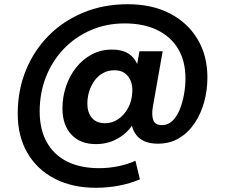

<svg xmlns="http://www.w3.org/2000/svg" viewBox="-20 -676 1076 910"><path d="M434 214Q323 214 239.5 171Q156 128 110 49Q64 -30 64 -137Q64 -248 102.5 -342.5Q141 -437 211 -507.5Q281 -578 376.5 -617Q472 -656 585 -656Q701 -656 785.5 -612Q870 -568 916.5 -490Q963 -412 963 -309Q963 -248 947.5 -192Q932 -136 902 -91.5Q872 -47 828.5 -21Q785 5 728 5Q659 5 627 -35Q595 -75 603 -141L607 -173L627 -119Q602 -61 550.5 -27Q499 7 435 7Q360 7 318 -38.5Q276 -84 276 -162Q276 -217 293 -267Q310 -317 341 -356Q372 -395 415 -418Q458 -441 511 -441Q569 -441 601.5 -412.5Q634 -384 641 -331L620 -316L641 -433H751L704 -167Q698 -130 706.5 -106.5Q715 -83 748 -83Q776 -83 797 -103Q818 -123 831.5 -156Q845 -189 852 -228Q859 -267 859 -304Q859 -386 824.5 -444Q790 -502 725.5 -533.5Q661 -565 571 -565Q483 -565 409 -532.5Q335 -500 281 -443Q227 -386 197.5 -310.5Q168 -235 168 -148Q168 -63 201.5 -2.5Q235 58 298 89.5Q361 121 450 121Q496 121 540 112Q584 103 622 86L643 174Q596 194 543 204Q490 214 434 214ZM478 -92Q512 -92 540.5 -111.5Q569 -131 587 -164Q605 -197 607 -239Q609 -269 599.5 -292.5Q590 -316 571 -329.5Q552 -343 522 -343Q493 -343 469 -330Q445 -317 428.5 -294.5Q412 -272 403 -243.5Q394 -215 394 -184Q394 -143 415.5 -117.5Q437 -92 478 -92Z"/></svg>

Font: DM Sans 18pt
Style: Bold Italic
Weight: 700
Italic angle: -10°
Designer: Colophon Foundry, Jonny Pinhorn
Foundry: Colophon Foundry
Version: Version 4.004;gftools[0.9.30]